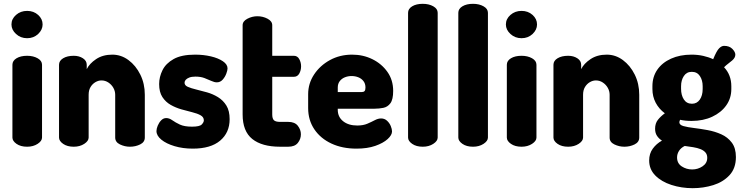

<svg xmlns="http://www.w3.org/2000/svg" viewBox="-20 -768 3884 1005"><path d="M122 0Q88 0 66.5 -15Q45 -30 45 -48V-429Q45 -450 66.5 -463Q88 -476 122 -476Q154 -476 177 -463Q200 -450 200 -429V-48Q200 -30 177 -15Q154 0 122 0ZM122 -568Q88 -568 64 -590Q40 -612 40 -640Q40 -669 64 -690Q88 -711 122 -711Q156 -711 179.5 -690Q203 -669 203 -640Q203 -612 179.5 -590Q156 -568 122 -568Z M366 0Q332 0 310.5 -15Q289 -30 289 -48V-429Q289 -450 310.5 -463Q332 -476 366 -476Q394 -476 414 -463Q434 -450 434 -429V-406Q448 -435 483 -458.5Q518 -482 568 -482Q614 -482 652.5 -453.5Q691 -425 714.5 -377.5Q738 -330 738 -272V-48Q738 -24 713.5 -12Q689 0 660 0Q633 0 608 -12Q583 -24 583 -48V-272Q583 -291 573.5 -308Q564 -325 547.5 -336Q531 -347 511 -347Q495 -347 479.5 -338Q464 -329 454 -312.5Q444 -296 444 -272V-48Q444 -30 421 -15Q398 0 366 0Z M989 10Q937 10 893.5 -3Q850 -16 824.5 -37Q799 -58 799 -82Q799 -94 805.5 -110Q812 -126 823.5 -138Q835 -150 850 -150Q866 -150 882 -138.5Q898 -127 921.5 -116Q945 -105 985 -105Q1025 -105 1036 -116.5Q1047 -128 1047 -138Q1047 -155 1030 -164.5Q1013 -174 986.5 -180.5Q960 -187 930 -195.5Q900 -204 873.5 -219Q847 -234 830 -260Q813 -286 813 -328Q813 -365 830.5 -400.5Q848 -436 889 -459Q930 -482 1001 -482Q1045 -482 1083.5 -473Q1122 -464 1146.5 -447.5Q1171 -431 1171 -410Q1171 -400 1164.5 -382.5Q1158 -365 1145.5 -351Q1133 -337 1115 -337Q1102 -337 1086 -344.5Q1070 -352 1050 -359.5Q1030 -367 1003 -367Q983 -367 970.5 -362Q958 -357 952 -350Q946 -343 946 -335Q946 -321 963 -313.5Q980 -306 1007 -299.5Q1034 -293 1064 -284.5Q1094 -276 1121 -259.5Q1148 -243 1165 -215.5Q1182 -188 1182 -144Q1182 -74 1132.5 -32Q1083 10 989 10Z M1446 0Q1351 0 1300.5 -40.5Q1250 -81 1250 -169V-636Q1250 -657 1275 -670Q1300 -683 1327 -683Q1356 -683 1380.5 -670Q1405 -657 1405 -636V-476H1518Q1537 -476 1546.5 -458.5Q1556 -441 1556 -421Q1556 -400 1546.5 -383Q1537 -366 1518 -366H1405V-169Q1405 -147 1414 -138.5Q1423 -130 1446 -130H1489Q1523 -130 1539 -109.5Q1555 -89 1555 -65Q1555 -40 1539 -20Q1523 0 1489 0Z M1846 10Q1772 10 1715 -16.5Q1658 -43 1625.5 -91Q1593 -139 1593 -202V-275Q1593 -331 1624 -378Q1655 -425 1707 -453.5Q1759 -482 1823 -482Q1881 -482 1929.5 -458Q1978 -434 2008 -391.5Q2038 -349 2038 -292Q2038 -247 2023.5 -227.5Q2009 -208 1986.5 -203.5Q1964 -199 1941 -199H1748V-193Q1748 -156 1776 -133.5Q1804 -111 1850 -111Q1881 -111 1903 -120.5Q1925 -130 1942 -139Q1959 -148 1975 -148Q1993 -148 2006 -136Q2019 -124 2025.5 -108Q2032 -92 2032 -80Q2032 -61 2009 -40Q1986 -19 1944.5 -4.5Q1903 10 1846 10ZM1748 -286H1872Q1883 -286 1888 -291Q1893 -296 1893 -310Q1893 -330 1882.5 -343.5Q1872 -357 1855.5 -363.5Q1839 -370 1820 -370Q1802 -370 1785.5 -363.5Q1769 -357 1758.5 -343.5Q1748 -330 1748 -310Z M2193 0Q2159 0 2137.5 -15Q2116 -30 2116 -48V-701Q2116 -722 2137.5 -735Q2159 -748 2193 -748Q2225 -748 2248 -735Q2271 -722 2271 -701V-48Q2271 -30 2248 -15Q2225 0 2193 0Z M2456 0Q2422 0 2400.5 -15Q2379 -30 2379 -48V-701Q2379 -722 2400.5 -735Q2422 -748 2456 -748Q2488 -748 2511 -735Q2534 -722 2534 -701V-48Q2534 -30 2511 -15Q2488 0 2456 0Z M2710 0Q2676 0 2654.5 -15Q2633 -30 2633 -48V-429Q2633 -450 2654.5 -463Q2676 -476 2710 -476Q2742 -476 2765 -463Q2788 -450 2788 -429V-48Q2788 -30 2765 -15Q2742 0 2710 0ZM2710 -568Q2676 -568 2652 -590Q2628 -612 2628 -640Q2628 -669 2652 -690Q2676 -711 2710 -711Q2744 -711 2767.5 -690Q2791 -669 2791 -640Q2791 -612 2767.5 -590Q2744 -568 2710 -568Z M2954 0Q2920 0 2898.5 -15Q2877 -30 2877 -48V-429Q2877 -450 2898.5 -463Q2920 -476 2954 -476Q2982 -476 3002 -463Q3022 -450 3022 -429V-406Q3036 -435 3071 -458.5Q3106 -482 3156 -482Q3202 -482 3240.5 -453.5Q3279 -425 3302.5 -377.5Q3326 -330 3326 -272V-48Q3326 -24 3301.5 -12Q3277 0 3248 0Q3221 0 3196 -12Q3171 -24 3171 -48V-272Q3171 -291 3161.5 -308Q3152 -325 3135.5 -336Q3119 -347 3099 -347Q3083 -347 3067.5 -338Q3052 -329 3042 -312.5Q3032 -296 3032 -272V-48Q3032 -30 3009 -15Q2986 0 2954 0Z M3606 217Q3547 217 3494.5 200Q3442 183 3410 150.5Q3378 118 3378 72Q3378 36 3397 10Q3416 -16 3445 -32Q3429 -42 3419 -57Q3409 -72 3409 -94Q3409 -122 3423.5 -140.5Q3438 -159 3460 -175Q3429 -198 3412 -230.5Q3395 -263 3395 -302V-317Q3395 -366 3420.5 -403Q3446 -440 3492.5 -461Q3539 -482 3600 -482Q3632 -482 3661 -475.5Q3690 -469 3713 -458Q3731 -502 3744 -515Q3757 -528 3770 -528Q3798 -528 3813.5 -512Q3829 -496 3829 -482Q3829 -474 3825 -466.5Q3821 -459 3813 -452Q3804 -444 3792.5 -435.5Q3781 -427 3770 -416Q3789 -396 3798.5 -371Q3808 -346 3808 -317V-302Q3808 -254 3781.5 -216.5Q3755 -179 3708 -157Q3661 -135 3600 -135Q3567 -135 3540 -141Q3538 -137 3537 -134Q3536 -131 3536 -128Q3536 -114 3557.5 -108Q3579 -102 3612.5 -98Q3646 -94 3684 -87Q3722 -80 3755.5 -65Q3789 -50 3810.5 -21.5Q3832 7 3832 54Q3832 113 3798.5 149Q3765 185 3713.5 201Q3662 217 3606 217ZM3603 119Q3633 119 3657.5 102.5Q3682 86 3682 58Q3682 41 3672.5 30Q3663 19 3646.5 12.5Q3630 6 3608.5 2.5Q3587 -1 3564 -4Q3544 6 3534 22Q3524 38 3524 56Q3524 87 3548.5 103Q3573 119 3603 119ZM3602 -225Q3628 -225 3643 -246.5Q3658 -268 3658 -302V-317Q3658 -348 3643.5 -370Q3629 -392 3601 -392Q3574 -392 3559.5 -370Q3545 -348 3545 -317V-303Q3545 -270 3559.5 -247.5Q3574 -225 3602 -225Z"/></svg>

Font: Dosis ExtraLight ExtraBold
Style: Regular
Weight: 800
Version: Version 3.001; ttfautohint (v1.8.2)